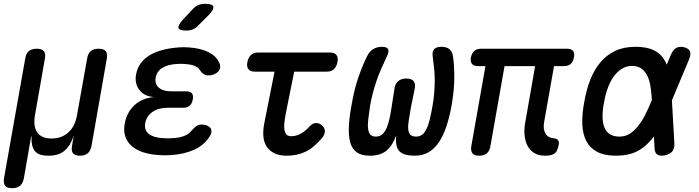

<svg xmlns="http://www.w3.org/2000/svg" viewBox="-37 -805 3657 1005"><path d="M27 180Q0 180 -10 167.5Q-20 155 -16 128L95 -498Q99 -525 114 -537.5Q129 -550 155.5 -550Q182 -550 192.5 -537.5Q203 -525 198 -498L146 -202Q136 -144 158 -112Q180 -80 233 -80Q286 -80 321 -112Q356 -144 366 -202L419 -498Q423 -525 438 -537.5Q453 -550 479.5 -550Q506 -550 516.5 -537.5Q527 -525 522 -498L442 -41Q437 -15 422 -2.5Q407 10 381.5 10Q356 10 345.5 -2.5Q335 -15 340 -41L347 -85L349 -95Q348 -95 345 -85Q330 -40 299.5 -15Q269 10 216.5 10Q164 10 145 -15Q126 -40 128 -85Q128 -95 127.5 -95Q127 -95 125 -85L88 128Q83 155 68 167.5Q53 180 27 180Z M1111 -476Q1117 -463 1115 -450.5Q1113 -438 1104.5 -429.5Q1096 -421 1082 -415.5Q1068 -410 1050 -410Q1043 -410 1037.5 -412.5Q1032 -415 1027 -418.5Q1022 -422 1017 -427.5Q1012 -433 1007 -441Q999 -454 980 -461Q961 -468 933 -470Q921 -471 909 -471Q897 -471 885 -470Q841 -467 812.5 -449.5Q784 -432 778 -399Q772 -366 794 -346.5Q816 -327 860 -327H937Q959 -327 967.5 -316.5Q976 -306 972 -284Q968 -262 955.5 -251.5Q943 -241 921 -241H841Q793 -241 761.5 -219.5Q730 -198 723 -160Q717 -124 741.5 -104.5Q766 -85 813 -82Q827 -81 841.5 -81Q856 -81 870 -82Q903 -84 927.5 -93.5Q952 -103 966 -122L979 -135Q985 -141 990.5 -145Q996 -149 1002.5 -151Q1009 -153 1017 -153Q1035 -153 1047.5 -147.5Q1060 -142 1065.5 -133.5Q1071 -125 1069.5 -113Q1068 -101 1058 -87Q1030 -44 977.5 -20.5Q925 3 855 7Q841 8 826.5 8Q812 8 798 7Q750 4 713.5 -7.5Q677 -19 652.5 -40.5Q628 -62 618.5 -91.5Q609 -121 616 -159Q627 -218 667.5 -255Q708 -292 770 -297Q719 -300 693 -333.5Q667 -367 675 -414Q681 -448 699.5 -473.5Q718 -499 747.5 -516.5Q777 -534 816 -544Q855 -554 901 -557Q913 -558 924.5 -558Q936 -558 949 -557Q1012 -553 1053.5 -532.5Q1095 -512 1111 -476ZM1002 -673Q989 -658 973 -651.5Q957 -645 939 -645Q902 -645 897.5 -658.5Q893 -672 920 -702L970 -755Q985 -772 1001 -778.5Q1017 -785 1037 -785Q1075 -785 1079.5 -770.5Q1084 -756 1056 -727Z M1691 -530Q1715 -530 1724.5 -516.5Q1734 -503 1729.5 -480Q1725 -457 1711.5 -443.5Q1698 -430 1674 -430H1503L1460 -217Q1454 -185 1451.5 -161.5Q1449 -138 1452.5 -122.5Q1456 -107 1464 -99.5Q1472 -92 1487 -92Q1513 -92 1537.5 -105.5Q1562 -119 1583 -143Q1600 -161 1617.5 -161Q1635 -161 1648 -149Q1663 -137 1663.5 -119Q1664 -101 1649 -83Q1628 -59 1607.5 -41Q1587 -23 1564.5 -12Q1542 -1 1517 4.5Q1492 10 1464 10Q1426 10 1400 -2.5Q1374 -15 1359 -37.5Q1344 -60 1341.5 -92Q1339 -124 1347 -163L1400 -430H1296Q1273 -430 1263 -443.5Q1253 -457 1258 -480Q1262 -503 1276 -516.5Q1290 -530 1314 -530Z M2273 -560Q2300 -560 2315 -548Q2330 -536 2334 -511Q2341 -463 2341 -399.5Q2341 -336 2327 -254Q2316 -193 2300 -144.5Q2284 -96 2261 -61.5Q2238 -27 2207 -8.5Q2176 10 2133 10Q2078 10 2054.5 -12.5Q2031 -35 2037 -96Q2015 -38 1983 -14Q1951 10 1899 10Q1856 10 1831 -7.5Q1806 -25 1796.5 -58.5Q1787 -92 1789 -141Q1791 -190 1803 -254Q1817 -337 1839 -400.5Q1861 -464 1885 -512Q1897 -536 1916.5 -548Q1936 -560 1962 -560Q1987 -560 1994 -548.5Q2001 -537 1989 -512Q1971 -474 1957 -441.5Q1943 -409 1932.5 -377.5Q1922 -346 1914 -315.5Q1906 -285 1900 -251Q1894 -210 1890.5 -179.5Q1887 -149 1890 -129Q1893 -109 1902.5 -99.5Q1912 -90 1930 -90Q1950 -90 1963.5 -101.5Q1977 -113 1986 -133.5Q1995 -154 2001.5 -182.5Q2008 -211 2013 -246L2028 -342Q2032 -368 2048 -381Q2064 -394 2090 -394Q2116 -394 2127.5 -381Q2139 -368 2134 -342L2114 -243Q2107 -204 2102.5 -175Q2098 -146 2100 -127.5Q2102 -109 2111.5 -99.5Q2121 -90 2142 -90Q2159 -90 2172 -99.5Q2185 -109 2195 -129Q2205 -149 2212.5 -179.5Q2220 -210 2227 -251Q2233 -285 2235.5 -315.5Q2238 -346 2238.5 -376.5Q2239 -407 2236 -440Q2233 -473 2228 -510Q2224 -535 2235.5 -547.5Q2247 -560 2273 -560Z M2816 10Q2781 10 2758 -5Q2735 -20 2723 -44.5Q2711 -69 2708.5 -101Q2706 -133 2713 -168L2764 -459H2604L2530 -40Q2526 -15 2511.5 -2.5Q2497 10 2472 10Q2446 10 2436 -2.5Q2426 -15 2430 -40L2504 -459H2465Q2443 -459 2433.5 -470.5Q2424 -482 2428 -505Q2433 -527 2446 -538.5Q2459 -550 2482 -550H2929Q2953 -550 2962.5 -538.5Q2972 -527 2967 -504Q2963 -481 2950 -470Q2937 -459 2915 -459H2863L2811 -165Q2805 -128 2818 -106Q2831 -84 2862 -81Q2878 -79 2884 -71.5Q2890 -64 2888 -49Q2882 -14 2866.5 -2Q2851 10 2816 10Z M3493 -53Q3494 -27 3482 -12.5Q3470 2 3444 8Q3417 13 3403.5 4Q3390 -5 3389 -31L3386 -91Q3376 -77 3365 -66Q3334 -30 3291.5 -10Q3249 10 3188 10Q3127 10 3089 -10Q3051 -30 3032 -66.5Q3013 -103 3011 -154.5Q3009 -206 3021 -270Q3032 -334 3052.5 -387Q3073 -440 3105.5 -478.5Q3138 -517 3183 -538.5Q3228 -560 3289 -560Q3349 -560 3385.5 -542Q3422 -524 3441 -491Q3448 -479 3453 -467L3475 -519Q3486 -545 3502.5 -554Q3519 -563 3543 -558Q3567 -552 3574 -537.5Q3581 -523 3571 -497L3480 -280ZM3375 -281V-283Q3373 -323 3367.5 -355.5Q3362 -388 3350 -411Q3338 -434 3319 -447Q3300 -460 3271 -460Q3243 -460 3219 -445.5Q3195 -431 3176.5 -406Q3158 -381 3145 -346Q3132 -311 3125 -270Q3117 -229 3117 -196Q3117 -163 3126 -139.5Q3135 -116 3154.5 -103Q3174 -90 3206 -90Q3235 -90 3258.5 -104.5Q3282 -119 3302.5 -144.5Q3323 -170 3340.5 -204.5Q3358 -239 3374 -279Z"/></svg>

Font: Maple Mono NL Medium
Style: Italic
Weight: 500
Italic angle: -10°
Monospace: yes
Designer: subframe7536
Version: Version 7.000